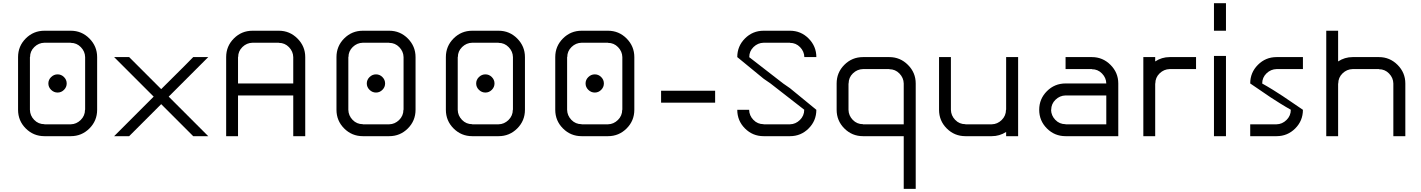

<svg xmlns="http://www.w3.org/2000/svg" viewBox="-20 -861 8984 1214"><path d="M303.3 -373.8Q320.8 -390.8 344.2 -390.8Q367.5 -390.8 384.6 -373.8Q401.7 -356.7 401.7 -333.3Q401.7 -310 384.6 -292.9Q367.5 -275.8 344.2 -275.8Q320.8 -275.8 303.3 -292.9Q285.8 -310 285.8 -333.3Q285.8 -356.7 303.3 -373.8ZM427.5 -75Q463.3 -75.8 490.4 -102.5Q517.5 -129.2 517.5 -166.7H518.3V-500Q517.5 -535.8 491.2 -562.9Q465 -590 427.5 -590V-590.8H260.8Q224.2 -590 197.1 -563.8Q170 -537.5 170 -500H169.2V-166.7Q170 -130 196.2 -102.9Q222.5 -75.8 260.8 -75.8V-75ZM427.5 0H260.8Q191.7 0 142.9 -48.8Q94.2 -97.5 94.2 -166.7V-500Q94.2 -569.2 142.9 -617.9Q191.7 -666.7 260.8 -666.7H427.5Q496.7 -666.7 545.4 -617.5Q594.2 -568.3 594.2 -500V-166.7Q594.2 -97.5 545.4 -48.8Q496.7 0 427.5 0Z M796.7 0H701.7Q839.2 -136.7 868.3 -166.7L951.7 -250L701.7 -500H796.7L999.2 -297.5Q1002.5 -300.8 1146.7 -444.2L1201.7 -500H1296.7L1046.7 -250L1296.7 0H1201.7L999.2 -202.5Z M1834.2 0V-257.5H1485V0H1410V-500Q1410 -569.2 1458.8 -617.9Q1507.5 -666.7 1576.7 -666.7H1743.3Q1811.7 -666.7 1860.8 -617.5Q1910 -568.3 1910 -500V0ZM1485 -333.3H1834.2V-500Q1833.3 -535.8 1807.1 -562.9Q1780.8 -590 1743.3 -590V-590.8H1576.7Q1540 -590 1512.9 -563.8Q1485.8 -537.5 1485.8 -500H1485Z M2316.7 -373.8Q2334.2 -390.8 2357.5 -390.8Q2380.8 -390.8 2397.9 -373.8Q2415 -356.7 2415 -333.3Q2415 -310 2397.9 -292.9Q2380.8 -275.8 2357.5 -275.8Q2334.2 -275.8 2316.7 -292.9Q2299.2 -310 2299.2 -333.3Q2299.2 -356.7 2316.7 -373.8ZM2440.8 -75Q2476.7 -75.8 2503.8 -102.5Q2530.8 -129.2 2530.8 -166.7H2531.7V-500Q2530.8 -535.8 2504.6 -562.9Q2478.3 -590 2440.8 -590V-590.8H2274.2Q2237.5 -590 2210.4 -563.8Q2183.3 -537.5 2183.3 -500H2182.5V-166.7Q2183.3 -130 2209.6 -102.9Q2235.8 -75.8 2274.2 -75.8V-75ZM2440.8 0H2274.2Q2205 0 2156.2 -48.8Q2107.5 -97.5 2107.5 -166.7V-500Q2107.5 -569.2 2156.2 -617.9Q2205 -666.7 2274.2 -666.7H2440.8Q2510 -666.7 2558.8 -617.5Q2607.5 -568.3 2607.5 -500V-166.7Q2607.5 -97.5 2558.8 -48.8Q2510 0 2440.8 0Z M3008.3 -373.8Q3025.8 -390.8 3049.2 -390.8Q3072.5 -390.8 3089.6 -373.8Q3106.7 -356.7 3106.7 -333.3Q3106.7 -310 3089.6 -292.9Q3072.5 -275.8 3049.2 -275.8Q3025.8 -275.8 3008.3 -292.9Q2990.8 -310 2990.8 -333.3Q2990.8 -356.7 3008.3 -373.8ZM3132.5 -75Q3168.3 -75.8 3195.4 -102.5Q3222.5 -129.2 3222.5 -166.7H3223.3V-500Q3222.5 -535.8 3196.2 -562.9Q3170 -590 3132.5 -590V-590.8H2965.8Q2929.2 -590 2902.1 -563.8Q2875 -537.5 2875 -500H2874.2V-166.7Q2875 -130 2901.2 -102.9Q2927.5 -75.8 2965.8 -75.8V-75ZM3132.5 0H2965.8Q2896.7 0 2847.9 -48.8Q2799.2 -97.5 2799.2 -166.7V-500Q2799.2 -569.2 2847.9 -617.9Q2896.7 -666.7 2965.8 -666.7H3132.5Q3201.7 -666.7 3250.4 -617.5Q3299.2 -568.3 3299.2 -500V-166.7Q3299.2 -97.5 3250.4 -48.8Q3201.7 0 3132.5 0Z M3700 -373.8Q3717.5 -390.8 3740.8 -390.8Q3764.2 -390.8 3781.2 -373.8Q3798.3 -356.7 3798.3 -333.3Q3798.3 -310 3781.2 -292.9Q3764.2 -275.8 3740.8 -275.8Q3717.5 -275.8 3700 -292.9Q3682.5 -310 3682.5 -333.3Q3682.5 -356.7 3700 -373.8ZM3824.2 -75Q3860 -75.8 3887.1 -102.5Q3914.2 -129.2 3914.2 -166.7H3915V-500Q3914.2 -535.8 3887.9 -562.9Q3861.7 -590 3824.2 -590V-590.8H3657.5Q3620.8 -590 3593.8 -563.8Q3566.7 -537.5 3566.7 -500H3565.8V-166.7Q3566.7 -130 3592.9 -102.9Q3619.2 -75.8 3657.5 -75.8V-75ZM3824.2 0H3657.5Q3588.3 0 3539.6 -48.8Q3490.8 -97.5 3490.8 -166.7V-500Q3490.8 -569.2 3539.6 -617.9Q3588.3 -666.7 3657.5 -666.7H3824.2Q3893.3 -666.7 3942.1 -617.5Q3990.8 -568.3 3990.8 -500V-166.7Q3990.8 -97.5 3942.1 -48.8Q3893.3 0 3824.2 0Z M4160 -287.5H4501.7V-211.7H4160Z M4716.7 -166.7Q4717.5 -130 4743.8 -102.9Q4770 -75.8 4808.3 -75.8V-75H4975Q5010.8 -75.8 5037.9 -102.5Q5065 -129.2 5065 -166.7H5065.8Q4991.7 -225 4851.7 -333.3L4808.3 -363.3L4641.7 -500Q4641.7 -569.2 4690.4 -617.9Q4739.2 -666.7 4808.3 -666.7H4975Q5044.2 -666.7 5092.9 -617.5Q5141.7 -568.3 5141.7 -500H5065.8Q5065 -535.8 5038.8 -562.9Q5012.5 -590 4975 -590V-590.8H4808.3Q4771.7 -590 4744.6 -563.8Q4717.5 -537.5 4717.5 -500H4716.7Q4795 -438.3 4931.7 -333.3L4975 -303.3L5141.7 -166.7Q5141.7 -97.5 5092.9 -48.8Q5044.2 0 4975 0H4808.3Q4739.2 0 4690.4 -48.8Q4641.7 -97.5 4641.7 -166.7Z M5694.2 333.3V0H5436.7Q5367.5 0 5318.8 -48.8Q5270 -97.5 5270 -166.7V-333.3Q5270 -402.5 5318.8 -451.2Q5367.5 -500 5436.7 -500H5603.3Q5671.7 -500 5720.8 -450.8Q5770 -401.7 5770 -333.3V333.3ZM5694.2 -75V-333.3Q5693.3 -369.2 5667.1 -396.2Q5640.8 -423.3 5603.3 -423.3V-424.2H5436.7Q5400 -423.3 5372.9 -397.1Q5345.8 -370.8 5345.8 -333.3H5345V-166.7Q5345.8 -130 5372.1 -102.9Q5398.3 -75.8 5436.7 -75.8V-75Z M6341.7 -26.7Q6300 0 6250.8 0H6084.2Q6015 0 5966.2 -48.8Q5917.5 -97.5 5917.5 -166.7V-500H5992.5V-166.7Q5993.3 -130 6019.6 -102.9Q6045.8 -75.8 6084.2 -75.8V-75H6250.8Q6286.7 -75.8 6313.8 -102.5Q6340.8 -129.2 6340.8 -166.7H6341.7V-500H6417.5V0H6341.7Z M7050.8 0H6717.5Q6648.3 0 6599.6 -48.8Q6550.8 -97.5 6550.8 -166.7Q6550.8 -235.8 6599.6 -284.6Q6648.3 -333.3 6717.5 -333.3H6975Q6974.2 -369.2 6947.9 -396.2Q6921.7 -423.3 6884.2 -423.3V-424.2H6717.5V-500H6884.2Q6952.5 -500 7001.7 -450.8Q7050.8 -401.7 7050.8 -333.3ZM6975 -75V-257.5H6717.5Q6680.8 -256.7 6653.8 -230.4Q6626.7 -204.2 6626.7 -166.7H6625.8Q6626.7 -130 6652.9 -102.9Q6679.2 -75.8 6717.5 -75.8V-75Z M7375.8 -500H7542.5V-424.2H7375.8Q7339.2 -423.3 7312.1 -397.1Q7285 -370.8 7285 -333.3H7284.2V0H7209.2V-500H7284.2V-472.5Q7325.8 -500 7375.8 -500Z M7655.8 -666.7V-840.8H7731.7V-666.7ZM7731.7 -507.5V0H7655.8V-507.5Z M8051.7 -75Q8087.5 -75.8 8114.6 -102.5Q8141.7 -129.2 8141.7 -166.7H8142.5Q8110.8 -184.2 8074.2 -207.1Q8037.5 -230 8012.9 -246.2Q7988.3 -262.5 7946.2 -291.7Q7904.2 -320.8 7885 -333.3Q7885 -402.5 7933.8 -451.2Q7982.5 -500 8051.7 -500H8218.3V-424.2H8051.7Q8015 -423.3 7987.9 -397.1Q7960.8 -370.8 7960.8 -333.3H7960Q7991.7 -315.8 8028.8 -292.9Q8065.8 -270 8090 -253.8Q8114.2 -237.5 8157.1 -208.3Q8200 -179.2 8218.3 -166.7Q8218.3 -97.5 8169.6 -48.8Q8120.8 0 8051.7 0H7885V-75Z M8440.8 -666.7V-472.5Q8482.5 -500 8532.5 -500H8699.2Q8767.5 -500 8816.7 -450.8Q8865.8 -401.7 8865.8 -333.3V0H8790V-333.3Q8789.2 -369.2 8762.9 -396.2Q8736.7 -423.3 8699.2 -423.3V-424.2H8532.5Q8495.8 -423.3 8468.8 -397.1Q8441.7 -370.8 8441.7 -333.3H8440.8V0H8365.8V-666.7Z"/></svg>

Font: 0xA000-Squarish
Style: Squareish
Weight: 400
Version: Version 0.1